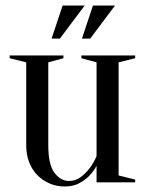

<svg xmlns="http://www.w3.org/2000/svg" viewBox="-20 -661 545 696"><path d="M15 0ZM410 -435V-25L470 -10V0H330V-60Q319 -39 302 -22Q288 -8 266.5 3.5Q245 15 215 15Q185 15 159.5 4Q134 -7 115 -26.5Q96 -46 85.5 -73.5Q75 -101 75 -135V-435L15 -450V-460H210V-450L155 -435V-135Q155 -64 177.5 -34.5Q200 -5 230 -5Q254 -5 272.5 -19Q291 -33 304 -50Q319 -69 330 -95V-435L275 -450V-460H470V-450ZM207 -641H287L197 -521H167ZM317 -641H397L307 -521H277Z"/></svg>

Font: Oranienbaum
Style: Regular
Weight: 400
Designer: Oleg Pospelov and Jovanny Lemonad
Foundry: Oleg Pospelov and jovanny Lemonad
Version: Version 1.001; ttfautohint (v0.91) -l 8 -r 50 -G 200 -x 0 -w